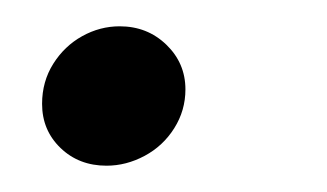

<svg xmlns="http://www.w3.org/2000/svg" viewBox="-20 -118 249 146"><path d="M12 -39Q12 -56 20.5 -69.5Q29 -83 42.5 -90.5Q56 -98 71 -98Q92 -98 106.5 -84Q121 -70 121 -50Q121 -34 112.5 -20.5Q104 -7 90 0.5Q76 8 61 8Q40 8 26 -5.5Q12 -19 12 -39Z"/></svg>

Font: Fixel Italic Variable Display Thin
Style: Italic
Weight: 100
Italic angle: -10°
Designer: AlfaBravo + MacPaw
Foundry: Kyrylo Tkachov, Marchela Mozhyna, Serhii Makarenko, Maria Weinstein, Zakhar Kryvoshyya
Version: Version 1.210;Glyphs 3.2 (3217)